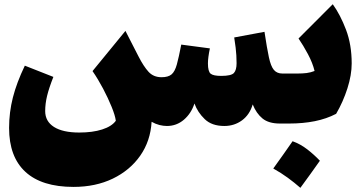

<svg xmlns="http://www.w3.org/2000/svg" viewBox="-20 -590 1723 917"><path d="M704.1 -8.3Q698.7 83.5 649.7 153.6Q600.6 223.6 518.6 263.2Q436.5 302.7 331.1 302.7Q179.7 302.7 101.6 231Q23.4 159.2 23.4 21Q23.4 -53.2 41.5 -124.3Q59.6 -195.3 98.6 -276.4L234.9 -222.7Q213.9 -169.4 204.8 -131.8Q195.8 -94.2 195.8 -59.6Q195.8 -10.3 238 16.4Q280.3 43 358.4 43Q422.4 43 468 28.3Q513.7 13.7 533.2 -13.2Q529.8 -39.1 512.9 -80.3Q496.1 -121.6 472.2 -167Q448.2 -212.4 421.9 -250.5L579.1 -442.4L641.1 -321.3Q666 -272.5 689.7 -246.8Q713.4 -221.2 751.5 -221.2Q783.7 -221.2 799.6 -234.9Q815.4 -248.5 824.7 -282.5Q834 -316.4 845.7 -377L982.4 -358.9Q973.1 -314.5 973.1 -287.1Q973.1 -248.5 986.1 -238Q999 -227.5 1036.6 -227.5Q1084.5 -227.5 1097.2 -241.5Q1109.9 -255.4 1109.9 -288.1Q1109.9 -326.2 1105.5 -362.1Q1101.1 -397.9 1098.6 -411.1L1243.2 -438Q1254.9 -359.9 1264.2 -316.7Q1273.4 -273.4 1288.1 -256.1Q1302.7 -238.8 1328.6 -238.8H1343.8V0H1316.4Q1263.2 0 1233.6 -24.2Q1204.1 -48.3 1187 -91.3Q1172.4 -42 1135.7 -15.1Q1099.1 11.7 1051.3 11.7Q991.7 11.7 957.8 -21Q923.8 -53.7 908.7 -95.7Q893.1 -47.9 858.2 -18.1Q823.2 11.7 777.3 11.7Q760.3 11.7 741.7 7.1Q723.1 2.4 704.1 -8.3Z M1377.4 84.5Q1415 98.1 1447.8 123.5Q1480.5 148.9 1507.8 177.7Q1485.4 209.5 1462.2 241.7Q1439 273.9 1414.6 307.1Q1386.2 282.2 1354.5 259Q1322.8 235.8 1285.2 214.8Q1333.5 147.9 1377.4 84.5ZM1343.8 0Q1332 0 1326.2 -8.3Q1320.3 -16.6 1320.3 -41V-197.8Q1320.3 -222.2 1326.2 -230.5Q1332 -238.8 1343.8 -238.8H1400.4Q1425.3 -238.8 1444.6 -241.2Q1463.9 -243.7 1482.4 -251Q1473.1 -289.6 1450.7 -331.5Q1428.2 -373.5 1405.8 -406.2L1569.3 -569.8Q1605.5 -519.5 1632.6 -448Q1659.7 -376.5 1659.7 -287.1Q1659.7 -231.9 1639.2 -167.7Q1618.7 -103.5 1585.4 -46.4Q1539.6 -22.5 1483.4 -11.2Q1427.2 0 1361.3 0Z"/></svg>

Font: Pinar-FD Black
Style: Regular
Weight: 900
Designer: Amin Abedi
Version: Version 3.000